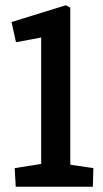

<svg xmlns="http://www.w3.org/2000/svg" viewBox="-20 -713 393 732"><path d="M40 -1 36 -72 137 -88V-570L41 -552L24 -629L231 -693L248 -684V-85L336 -72L334 -1Z"/></svg>

Font: Kreon Medium
Style: Regular
Weight: 500
Version: Version 2.002